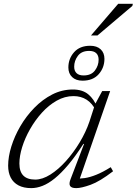

<svg xmlns="http://www.w3.org/2000/svg" viewBox="-20 -960 705 990"><path d="M344.5 -38 413.5 -218H410Q368.5 -153.5 331.8 -110Q295 -66.5 262.2 -40Q229.5 -13.5 199.5 -1.8Q169.5 10 141 10Q102 10 75.2 -4.2Q48.5 -18.5 35.2 -44.5Q22 -70.5 22 -106Q22 -151.5 38.5 -204.8Q55 -258 85.2 -309.8Q115.5 -361.5 157.2 -404.2Q199 -447 249.2 -472.8Q299.5 -498.5 356 -498.5Q405 -498.5 435 -473.8Q465 -449 481 -406.5L474.5 -390Q455.5 -427.5 426.5 -446Q397.5 -464.5 359 -464.5Q314 -464.5 272.5 -441Q231 -417.5 196 -378.8Q161 -340 134.8 -293.8Q108.5 -247.5 94.2 -201.2Q80 -155 80 -117Q80 -75 100.5 -54.5Q121 -34 161.5 -34Q198.5 -34 239.8 -60Q281 -86 320 -129.5Q359 -173 390.8 -225.8Q422.5 -278.5 441 -332.5L470 -422L507 -490.5H548L384.5 -19L371 -40Q391 -38 417 -41.8Q443 -45.5 476.2 -58.8Q509.5 -72 551 -98L563 -77Q495 -24.5 447.2 -7.2Q399.5 10 373 10Q348 10 341.2 -1.5Q334.5 -13 344.5 -38ZM445 -724Q479.5 -724 499 -705.8Q518.5 -687.5 518.5 -656.5Q518.5 -611 489 -577.5Q459.5 -544 405.5 -544Q371.5 -544 352 -562.5Q332.5 -581 332.5 -612Q332.5 -657.5 362 -690.8Q391.5 -724 445 -724ZM411 -571Q450.5 -571 469.5 -596.5Q488.5 -622 488.5 -652Q488.5 -674 476.2 -685.8Q464 -697.5 439.5 -697.5Q400.5 -697.5 381.5 -672Q362.5 -646.5 362.5 -616Q362.5 -594.5 374.8 -582.8Q387 -571 411 -571ZM449 -777 589.5 -940.5H665L662.5 -929.5L482.5 -777Z"/></svg>

Font: Newsreader 9pt Light
Style: Italic
Weight: 300
Italic angle: -17°
Designer: Hugues Gentile
Foundry: Production Type
Version: Version 1.003